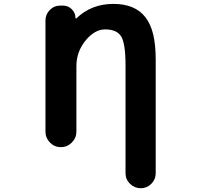

<svg xmlns="http://www.w3.org/2000/svg" viewBox="-20 -784 1040 1000"><path d="M633.8 118.2V-444.3Q633.8 -556.6 611.3 -593.8Q588.9 -630.9 527.3 -630.9Q473.6 -630.9 425.8 -573.2Q377.9 -514.6 377.9 -439.5V-98.6Q377.9 -65.4 354 -41.5Q330.1 -17.6 296.9 -17.6Q263.7 -17.6 240.2 -41.5Q216.8 -65.4 216.8 -98.6V-676.8Q216.8 -709 239.3 -731.9Q261.7 -754.9 294.9 -754.9H307.6Q335 -754.9 354 -735.8Q373 -716.8 373 -690.4Q373 -688.5 375 -688Q377 -687.5 377.9 -688.5Q456.1 -763.7 570.3 -763.7Q683.6 -763.7 737.3 -694.3Q764.6 -659.2 778.3 -603.5Q791 -547.9 791 -472.7V118.2Q791 150.4 768.1 173.3Q745.1 196.3 712.9 196.3Q680.7 196.3 657.2 173.3Q633.8 150.4 633.8 118.2Z"/></svg>

Font: Rounded-X Mgen+ 1m bold
Style: Bold
Weight: 700
Designer: [Source Han Sans]
Ryoko NISHIZUKA  (kana & ideographs); Paul D. Hunt (Latin, Greek & Cyrillic); Wenlong ZHANG  (bopomofo
Version: Version 1.059.20150602